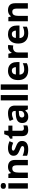

<svg xmlns="http://www.w3.org/2000/svg" viewBox="2264 -3064 811 5378"><g transform="rotate(-90 2669.0 -375.5)"><path d="M224.9 -546.4V0H74V-546.4ZM150.1 -760.8Q182.9 -760.8 207.6 -745.2Q232.2 -729.5 232.2 -687.1Q232.2 -646.3 207.6 -630.2Q182.9 -614 150.1 -614Q115.9 -614 92.1 -630.2Q68.2 -646.3 68.2 -687.1Q68.2 -729.5 92.1 -745.2Q115.9 -760.8 150.1 -760.8Z M684.1 -556.4Q774 -556.4 826 -509Q878.1 -461.6 878.1 -355.6V0H727.6V-318Q727.6 -376.9 706.5 -406.4Q685.3 -436 640 -436Q572.3 -436 547.8 -389.6Q523.2 -343.2 523.2 -256V0H372.4V-546.4H487.8L508.9 -473.4H515.1Q533.1 -500.2 558.4 -518.7Q583.7 -537.2 615.3 -546.8Q647 -556.4 684.1 -556.4Z M1409.2 -161.4Q1409.2 -109.4 1384.8 -70.8Q1360.3 -32.1 1310.1 -11.1Q1260 10 1183 10Q1125.2 10 1081 2.5Q1036.9 -4.9 995.5 -22.2V-146.7Q1040.3 -125.8 1091 -114.2Q1141.7 -102.5 1178.9 -102.5Q1224.6 -102.5 1245.4 -115.1Q1266.3 -127.8 1266.3 -150.4Q1266.3 -165.5 1255.9 -177.2Q1245.5 -188.9 1218.8 -201.9Q1192.2 -214.8 1142.8 -234.2Q1094.5 -253.6 1061.4 -275.2Q1028.4 -296.7 1011.5 -326.8Q994.5 -356.9 994.5 -401.6Q994.5 -477.5 1054.3 -516.9Q1114.1 -556.4 1212 -556.4Q1264.6 -556.4 1310.5 -545.3Q1356.4 -534.3 1402.5 -513.7L1359.1 -411.3Q1320.8 -428.4 1280.8 -439Q1240.7 -449.6 1210.3 -449.6Q1175.8 -449.6 1157 -439.1Q1138.3 -428.6 1138.3 -410.2Q1138.3 -395.5 1148.5 -384.6Q1158.8 -373.7 1185.3 -361.9Q1211.9 -350.2 1259.8 -330.8Q1309 -311.8 1342.2 -290.3Q1375.5 -268.7 1392.4 -238.4Q1409.2 -208.1 1409.2 -161.4Z M1759.5 -110.2Q1783.2 -110.2 1804.5 -114.9Q1825.8 -119.6 1844.9 -126.1V-15.2Q1820.5 -4.5 1789 2.8Q1757.6 10 1715.3 10Q1665.9 10 1627.4 -6Q1588.8 -22.1 1566.2 -61.4Q1543.6 -100.8 1543.6 -171.9V-432.6H1473.1V-496.6L1555 -546.8L1598.5 -662.1H1695.1V-546.4H1838.5V-432.6H1695.1V-180.6Q1695.1 -145 1712.5 -127.6Q1729.9 -110.2 1759.5 -110.2Z M2189.3 -556Q2291.6 -556 2345.9 -507.5Q2400.2 -459 2400.2 -363.8V0H2294.7L2265.5 -74.2H2261.5Q2238.5 -45.2 2214 -26.3Q2189.5 -7.4 2157.7 1.3Q2125.9 10 2080.3 10Q2007.9 10 1959.9 -31.9Q1911.9 -73.7 1911.9 -161.2Q1911.9 -246.7 1974 -289.9Q2036.1 -333.1 2158.5 -337.7L2250.1 -340.7V-358.1Q2250.1 -406.7 2227.8 -426.3Q2205.6 -445.9 2166 -445.9Q2129.5 -445.9 2090.3 -434Q2051 -422.2 2013.2 -404.9L1969.1 -507.5Q2012 -530.2 2067.6 -543.1Q2123.3 -556 2189.3 -556ZM2192.7 -250.5Q2122 -247.7 2093.9 -226.7Q2065.7 -205.7 2065.7 -167.5Q2065.7 -132.9 2085.6 -116.5Q2105.5 -100 2137.5 -100Q2185.4 -100 2217.9 -128.1Q2250.4 -156.1 2250.4 -207.9V-252.8Z M2695.2 0H2544.4V-760H2695.2Z M2993.2 0H2842.4V-760H2993.2Z M3373 -556.4Q3449.4 -556.4 3504.3 -527.6Q3559.3 -498.8 3588.9 -443.4Q3618.4 -388 3618.4 -307.7V-235.1H3267.3Q3269.3 -173.4 3305.3 -137.8Q3341.2 -102.2 3407.8 -102.2Q3459.4 -102.2 3501 -112Q3542.7 -121.8 3587.1 -142.3V-28.7Q3546.7 -8.8 3502.1 0.6Q3457.6 10 3392.2 10Q3311.3 10 3248.6 -20.1Q3185.8 -50.2 3149.9 -112.6Q3114.1 -175 3114.1 -269.5Q3114.1 -364.8 3146.6 -428.4Q3179.2 -492 3237.6 -524.2Q3295.9 -556.4 3373 -556.4ZM3376.9 -449Q3331.6 -449 3303.6 -420.4Q3275.7 -391.8 3270.5 -335.6H3477Q3476 -384.7 3451.4 -416.9Q3426.8 -449 3376.9 -449Z M4038.7 -556.4Q4054.3 -556.4 4071.5 -554.6Q4088.7 -552.8 4098.6 -550.4L4083.9 -409Q4072.8 -411.4 4057.9 -413.4Q4043 -415.4 4021.7 -415.4Q3991 -415.4 3960.2 -402.3Q3929.4 -389.3 3908.8 -359.1Q3888.2 -329 3888.2 -277.5V0H3737.4V-546.4H3852.1L3874.3 -454.5H3881.4Q3905.5 -496.6 3946.8 -526.5Q3988.1 -556.4 4038.7 -556.4Z M4397 -556.4Q4473.4 -556.4 4528.3 -527.6Q4583.3 -498.8 4612.9 -443.4Q4642.4 -388 4642.4 -307.7V-235.1H4291.3Q4293.3 -173.4 4329.3 -137.8Q4365.2 -102.2 4431.8 -102.2Q4483.4 -102.2 4525 -112Q4566.7 -121.8 4611.1 -142.3V-28.7Q4570.7 -8.8 4526.1 0.6Q4481.6 10 4416.2 10Q4335.3 10 4272.6 -20.1Q4209.8 -50.2 4173.9 -112.6Q4138.1 -175 4138.1 -269.5Q4138.1 -364.8 4170.6 -428.4Q4203.2 -492 4261.6 -524.2Q4319.9 -556.4 4397 -556.4ZM4400.9 -449Q4355.6 -449 4327.6 -420.4Q4299.7 -391.8 4294.5 -335.6H4501Q4500 -384.7 4475.4 -416.9Q4450.8 -449 4400.9 -449Z M5073.1 -556.4Q5163 -556.4 5215 -509Q5267.1 -461.6 5267.1 -355.6V0H5116.6V-318Q5116.6 -376.9 5095.5 -406.4Q5074.3 -436 5029 -436Q4961.3 -436 4936.8 -389.6Q4912.2 -343.2 4912.2 -256V0H4761.4V-546.4H4876.8L4897.9 -473.4H4904.1Q4922.1 -500.2 4947.4 -518.7Q4972.7 -537.2 5004.3 -546.8Q5036 -556.4 5073.1 -556.4Z"/></g></svg>

Font: Noto Sans Meetei Mayek
Style: Regular
Weight: 400
Designer: Monotype Design Team and Neelakash Kshetrimayum
Foundry: Monotype Imaging Inc.
Version: Version 2.002